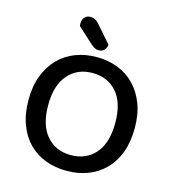

<svg xmlns="http://www.w3.org/2000/svg" viewBox="-121 -923 935 1037"><g transform="rotate(15 346.5 -404.5)"><path d="M643 -304Q643 -226 620.5 -166.5Q598 -107 558 -67Q518 -27 464 -6.5Q410 14 346 14Q282 14 227.5 -6.5Q173 -27 133.5 -67Q94 -107 71.5 -166.5Q49 -226 49 -304Q49 -382 72 -441Q95 -500 135 -540.5Q175 -581 229.5 -601.5Q284 -622 346 -622Q409 -622 463 -601.5Q517 -581 557 -540.5Q597 -500 620 -441Q643 -382 643 -304ZM534 -304Q534 -416 483 -474.5Q432 -533 346 -533Q262 -533 210.5 -474Q159 -415 159 -304Q159 -192 210 -133Q261 -74 346 -74Q432 -74 483 -133Q534 -192 534 -304ZM214 -760Q213 -764 213 -768Q213 -772 213 -775Q213 -797 225.5 -810Q238 -823 258 -823Q284 -823 304 -800L389 -703Q387 -682 375 -671Q363 -660 346 -660Q332 -660 323 -665Q314 -670 303 -679Z"/></g></svg>

Font: Baloo Bhai 2 Medium
Style: Regular
Weight: 500
Designer: Supriya Tembe, Noopur Datye and Ek Type
Foundry: Ek Type
Version: Version 1.640;PS 1.000;hotconv 16.6.51;makeotf.lib2.5.65220;